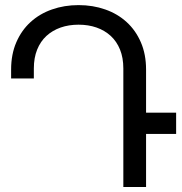

<svg xmlns="http://www.w3.org/2000/svg" viewBox="-20 -747 728 767"><path d="M24.4 -468.8Q24.4 -530.3 45.2 -578.1Q65.9 -626 102.1 -658.9Q138.2 -691.9 187.5 -709.2Q236.8 -726.6 293.9 -726.6Q351.1 -726.6 400.4 -709.2Q449.7 -691.9 485.8 -658.9Q522 -626 542.7 -578.1Q563.5 -530.3 563.5 -468.8V-296.9H683.6V-211.9H563.5V0H472.7V-473.6Q472.7 -516.1 459.5 -548.8Q446.3 -581.5 422.4 -603.5Q398.4 -625.5 365.7 -637Q333 -648.4 293.9 -648.4Q254.9 -648.4 222.2 -637Q189.5 -625.5 165.5 -603.5Q141.6 -581.5 128.4 -548.8Q115.2 -516.1 115.2 -473.6V-433.6H24.4Z"/></svg>

Font: Arian AMU
Style: Regular
Weight: 400
Designer: Ruben Hakobyan (Tarumian)
Foundry: Ruben Hakobyan (Tarumian)
Version: Version 4.003